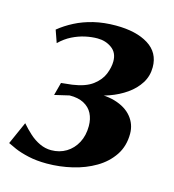

<svg xmlns="http://www.w3.org/2000/svg" viewBox="-98 -619 639 704"><g transform="rotate(15 221.0 -267.0)"><path d="M142 10.5Q103 10.5 72 3.5Q41 -3.5 20.2 -12.5Q-0.5 -21.5 -10 -26.5L28 -112Q44 -93.5 62.2 -77Q80.5 -60.5 101.5 -50.8Q122.5 -41 145 -41Q176.5 -41 201.8 -56.2Q227 -71.5 241.5 -98.8Q256 -126 256 -162Q256 -189 245.5 -209.5Q235 -230 213.2 -241.5Q191.5 -253 159 -252.5L103.5 -239.5L116.5 -288.5L158 -293Q207.5 -300 234.2 -320.2Q261 -340.5 271.2 -366.2Q281.5 -392 281.5 -414.5Q281.5 -447.5 258.2 -464.2Q235 -481 204 -481Q182 -481 157.8 -475.8Q133.5 -470.5 109.2 -458.5Q85 -446.5 63.5 -425.5L47 -472.5Q72 -493 103.5 -509.2Q135 -525.5 173.5 -534.8Q212 -544 257 -544Q334.5 -544 380.5 -515.2Q426.5 -486.5 426.5 -431Q426.5 -397.5 409.5 -370.5Q392.5 -343.5 364 -323.5Q335.5 -303.5 299.8 -290.8Q264 -278 227 -273.5L221 -281.5Q280 -290 322.2 -277.5Q364.5 -265 387 -237.5Q409.5 -210 409.5 -174Q409.5 -127 386.2 -92.2Q363 -57.5 324.5 -34.8Q286 -12 238.5 -0.8Q191 10.5 142 10.5Z"/></g></svg>

Font: Merriweather 72pt
Style: Bold Italic
Weight: 700
Italic angle: -7.8°
Version: Version 2.101